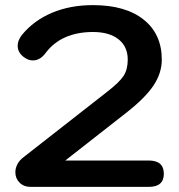

<svg xmlns="http://www.w3.org/2000/svg" viewBox="-20 -730 700 750"><path d="M40 -57Q40 -73 48 -88.5Q56 -104 72 -116L398 -371Q447 -409 463 -434Q479 -459 479 -497Q479 -548 443 -576.5Q407 -605 343 -605Q282 -605 235.5 -584.5Q189 -564 159 -524Q137 -494 109 -494Q91 -494 76 -505Q49 -523 49 -552Q49 -572 66 -594Q112 -650 183 -680Q254 -710 343 -710Q470 -710 541 -653.5Q612 -597 612 -497Q612 -444 579 -395Q546 -346 470 -287L235 -103H561Q620 -103 620 -51Q620 0 561 0H100Q73 0 56.5 -16.5Q40 -33 40 -57Z"/></svg>

Font: Kodchasan
Style: Bold
Weight: 700
Designer: Katatrad Aksorn Co.,Ltd.
Foundry: Cadson Demak Co.,Ltd.
Version: Version 1.000; ttfautohint (v1.6)